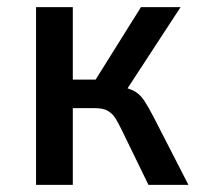

<svg xmlns="http://www.w3.org/2000/svg" viewBox="-20 -518 565 538"><path d="M81 0V-498H184V-295H248L375 -498H486L326 -253L314 -276Q342 -271 357.5 -262Q373 -253 384.5 -235.5Q396 -218 411 -189L508 0H396L322 -152Q312 -173 303.5 -186.5Q295 -200 282 -207.5Q269 -215 246 -215H184V0Z"/></svg>

Font: Nunito Sans 7pt Condensed SemiBold
Style: Regular
Weight: 600
Width: 3
Designer: Vernon Adams
Foundry: Vernon Adams
Version: Version 3.101;gftools[0.9.27]